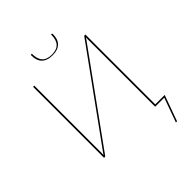

<svg xmlns="http://www.w3.org/2000/svg" viewBox="-288 -1014 1339 1339"><g transform="rotate(-45 381.5 -345.0)"><path d="M617.5 -696.5Q620 -700 624.5 -700H632V-11H725L656 180H644.5L709.5 0H620V-643Q620 -653 620 -663Q620 -673 620.5 -683.5Q615.5 -675 611 -669Q606.5 -663 601.5 -656L130.5 -3.5Q128 0 123.5 0H116V-700H128V-57Q128 -46.5 128 -36.5Q128 -26.5 127 -16.5Q132.5 -24.5 137 -30.8Q141.5 -37 146.5 -44ZM368 -766Q416.5 -766 439.8 -791.5Q463 -817 463 -870H468Q470.5 -870 472.2 -868.2Q474 -866.5 474 -862.5Q474 -839 468 -820Q462 -801 449.2 -787.5Q436.5 -774 416.2 -766.5Q396 -759 368 -759Q340 -759 319.8 -766.5Q299.5 -774 286.8 -787.5Q274 -801 268 -820Q262 -839 262 -862.5Q262 -866.5 263.8 -868.2Q265.5 -870 268 -870H273Q273 -817 296.2 -791.5Q319.5 -766 368 -766Z"/></g></svg>

Font: Lato Hairline
Style: Regular
Weight: 100
Designer: Lukasz Dziedzic
Foundry: tyPoland Lukasz Dziedzic
Version: Version 2.007; 2014-02-27